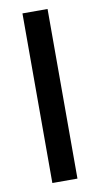

<svg xmlns="http://www.w3.org/2000/svg" viewBox="-79 -700 384 738"><g transform="rotate(-10 113.0 -331.0)"><path d="M162 0H64V-662H162Z"/></g></svg>

Font: Anek Kannada Medium
Style: Regular
Weight: 500
Designer: Vaishnavi Murthy, Maithili Shingre (Kannada) & Yesha Goshar (Latin)
Foundry: Ek Type
Version: Version 1.003